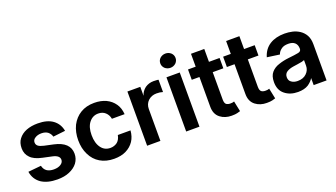

<svg xmlns="http://www.w3.org/2000/svg" viewBox="-66 -1293 3205 1834"><g transform="rotate(-20 1536.5 -375.5)"><path d="M377 -385Q370 -413 346 -434Q321 -454 279 -454Q241 -454 215 -437Q189 -421 189 -394Q189 -371 206 -357Q223 -343 263 -334L356 -314Q512 -280 512 -163Q512 -112 482 -71Q451 -31 398 -9Q347 13 276 13Q175 13 112 -29Q50 -73 38 -151L170 -164Q187 -89 276 -89Q320 -89 347 -107Q374 -125 374 -152Q374 -196 303 -211L210 -231Q128 -248 92 -287Q54 -325 54 -383Q54 -440 82 -476Q111 -515 161 -535Q212 -555 278 -555Q375 -555 431 -514Q488 -472 501 -399Z M711 -23Q652 -58 620 -124Q588 -188 588 -271Q588 -353 620 -419Q654 -484 712 -519Q771 -555 852 -555Q920 -555 972 -531Q1024 -506 1055 -461Q1085 -419 1090 -354H961Q954 -394 926 -420Q898 -446 854 -446Q797 -446 761 -400Q725 -355 725 -273Q725 -191 761 -143Q795 -97 854 -97Q893 -97 924 -120Q952 -143 961 -189H1090Q1085 -127 1056 -83Q1025 -37 974 -12Q924 13 853 13Q771 13 711 -23Z M1320 -548V-457Q1333 -501 1371 -530Q1409 -556 1457 -556Q1472 -556 1481 -555Q1495 -555 1507 -552V-427Q1497 -430 1477 -434Q1453 -436 1443 -436Q1393 -436 1358 -404Q1324 -371 1324 -321V3H1189V-548Z M1721 -548V3H1586V-548ZM1598 -641Q1576 -663 1576 -692Q1576 -723 1598 -744Q1622 -765 1654 -765Q1685 -765 1709 -744Q1731 -723 1731 -692Q1731 -663 1709 -641Q1685 -620 1654 -620Q1622 -620 1598 -641Z M2018 -443V-164Q2018 -128 2034 -115Q2051 -104 2073 -104Q2088 -104 2095 -105L2114 -110L2136 -4Q2125 0 2104 5Q2085 10 2047 10Q1980 10 1933 -26Q1882 -65 1883 -143V-443H1805V-548H1883V-679H2018V-548H2126V-443Z M2375 -443V-164Q2375 -128 2391 -115Q2408 -104 2430 -104Q2445 -104 2452 -105L2471 -110L2493 -4Q2482 0 2461 5Q2442 10 2404 10Q2337 10 2290 -26Q2239 -65 2240 -143V-443H2162V-548H2240V-679H2375V-548H2483V-443Z M2588 -29Q2535 -71 2535 -153Q2535 -216 2565 -250Q2595 -285 2644 -300Q2690 -316 2745 -322Q2812 -329 2847 -336Q2877 -342 2877 -368V-370Q2877 -409 2854 -430Q2832 -451 2788 -451Q2740 -451 2716 -431Q2689 -412 2679 -382L2552 -400Q2575 -478 2637 -517Q2698 -555 2787 -555Q2827 -555 2867 -546Q2904 -538 2939 -515Q2973 -492 2993 -456Q3013 -419 3013 -365V3H2882V-72H2884Q2866 -39 2827 -12Q2786 14 2721 14Q2641 14 2588 -29ZM2844 -119Q2877 -151 2877 -196V-253Q2875 -251 2852 -245Q2822 -239 2805 -237Q2781 -233 2764 -231Q2722 -225 2694 -208Q2666 -190 2666 -155Q2666 -120 2691 -104Q2715 -86 2754 -86Q2811 -86 2844 -119Z"/></g></svg>

Font: Sinter Bold
Style: Regular
Weight: 700
Foundry: Adobe & rsms
Version: Version 1.000